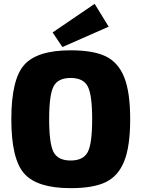

<svg xmlns="http://www.w3.org/2000/svg" viewBox="-20 -966 737 1000"><path d="M546 -827 305 -721 254 -797 473 -946ZM348 -704Q466 -704 531 -672.5Q596 -641 627 -563.5Q658 -486 658 -345Q658 -204 627 -126.5Q596 -49 531 -17.5Q466 14 348 14Q174 14 106.5 -61.5Q39 -137 39 -345Q39 -553 106.5 -628.5Q174 -704 348 -704ZM437 -516Q414 -560 348 -560Q282 -560 259 -516Q236 -472 236 -345Q236 -218 259 -174Q282 -130 348 -130Q414 -130 437 -174Q460 -218 460 -345Q460 -472 437 -516Z"/></svg>

Font: Exo 2.0 Extra Bold
Style: Regular
Weight: 800
Designer: Natanael Gama
Version: Version 1.001;PS 001.001;hotconv 1.0.70;makeotf.lib2.5.58329